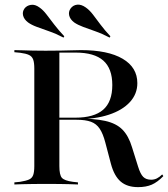

<svg xmlns="http://www.w3.org/2000/svg" viewBox="-20 -784 714 816"><path d="M125.8 -145.2V-492.7Q125.8 -517.7 121 -531Q116.1 -544.4 103.2 -550.4Q90.3 -556.5 66.1 -559.7L41.1 -562.1V-571Q56.5 -571 76.2 -570.2Q96 -569.4 119.4 -569Q142.7 -568.5 169.4 -568.5H178.2Q209.7 -568.5 238.3 -569Q266.9 -569.4 289.1 -570.2Q311.3 -571 324.2 -571Q438.7 -571 501.2 -534.3Q563.7 -497.6 563.7 -430.6Q563.7 -384.7 531.9 -350Q500 -315.3 442.3 -296.4Q384.7 -277.4 306.5 -277.4H182.3V-283.9H300Q379.8 -283.9 418.5 -317.7Q457.3 -351.6 457.3 -422.6Q457.3 -492.7 419 -526.6Q380.6 -560.5 301.6 -560.5H232.3V-145.2ZM566.9 11.3Q520.2 11.3 492.7 -12.5Q465.3 -36.3 451.6 -87.1L427.4 -179Q417.7 -216.1 403.6 -237.1Q389.5 -258.1 366.5 -266.5Q343.5 -275 305.6 -275H196V-280.6H300Q379.8 -280.6 427 -270.2Q474.2 -259.7 500.4 -233.1Q526.6 -206.5 541.1 -158.1L566.9 -75.8Q576.6 -44.4 588.7 -32.3Q600.8 -20.2 622.6 -20.2Q635.5 -20.2 646.8 -25.8Q658.1 -31.5 669.4 -42.7L674.2 -35.5Q649.2 -9.7 625 0.8Q600.8 11.3 566.9 11.3ZM169.4 -2.4Q142.7 -2.4 119.4 -2Q96 -1.6 76.2 -1.2Q56.5 -0.8 41.1 0V-8.9L65.3 -11.3Q90.3 -15.3 103.2 -21Q116.1 -26.6 121 -39.9Q125.8 -53.2 125.8 -78.2V-145.2H232.3V-78.2Q232.3 -40.3 243.1 -28.2Q254 -16.1 289.5 -11.3L311.3 -8.9V0Q296.8 -0.8 277.8 -1.2Q258.9 -1.6 236.3 -2Q213.7 -2.4 187.9 -2.4H179.8ZM250 -624.2Q217.7 -641.1 188.3 -651.2Q158.9 -661.3 136.3 -669.8Q113.7 -678.2 99.2 -688.7Q82.3 -701.6 78.2 -717.7Q74.2 -733.9 83.9 -747.6Q93.5 -760.5 111.3 -763.3Q129 -766.1 147.6 -752.4Q162.9 -741.9 177.4 -723Q191.9 -704 210.1 -680.2Q228.2 -656.5 253.2 -629.8ZM446 -624.2Q413.7 -641.1 384.7 -651.2Q355.6 -661.3 333.1 -669.8Q310.5 -678.2 295.2 -688.7Q278.2 -701.6 274.2 -717.7Q270.2 -733.9 279.8 -747.6Q290.3 -762.1 307.7 -764.1Q325 -766.1 344.4 -752.4Q360.5 -741.1 375 -722.2Q389.5 -703.2 406.9 -679.8Q424.2 -656.5 449.2 -629.8Z"/></svg>

Font: Playfair 144pt SemiExpanded SemiBold
Style: Regular
Weight: 600
Width: 6
Designer: Claus Eggers Sørensen
Foundry: Claus Eggers Sørensen
Version: Version 2.203